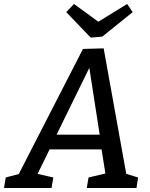

<svg xmlns="http://www.w3.org/2000/svg" viewBox="-56 -945 755 965"><path d="M-36 0 -27 -53 59 -76 30 -54 361 -699 465 -702 582 -52 560 -77 638 -53 630 0H380L389 -53L482 -75L476 -59L452 -209L461 -194H183L200 -208L127 -59L124 -73L212 -53L203 0ZM220 -251 214 -268H456L448 -249L387 -642L411 -641ZM583 -925 611 -884 458 -761 400 -756 277 -884 316 -925 468 -814H403Z"/></svg>

Font: Bitter Thin Medium
Style: Italic
Weight: 500
Italic angle: -9°
Version: Version 3.021